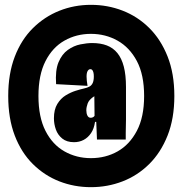

<svg xmlns="http://www.w3.org/2000/svg" viewBox="-20 -673 755 794"><path d="M356 101Q287 101 225.5 77Q164 53 116 5.5Q68 -42 41 -112.5Q14 -183 14 -276Q14 -368 41 -438.5Q68 -509 116 -556.5Q164 -604 225.5 -628.5Q287 -653 356 -653Q425 -653 487 -629Q549 -605 597 -557.5Q645 -510 673 -439.5Q701 -369 701 -276Q701 -183 673 -112.5Q645 -42 597 5.5Q549 53 487 77Q425 101 356 101ZM356 -19Q417 -19 466.5 -47Q516 -75 546 -132Q576 -189 576 -276Q576 -364 546 -420.5Q516 -477 466 -505Q416 -533 356 -533Q296 -533 246.5 -505Q197 -477 168 -420Q139 -363 139 -276Q139 -189 168 -132Q197 -75 246.5 -47Q296 -19 356 -19ZM355 -186Q357 -186 359.5 -186.5Q362 -187 364 -188Q366 -189 368 -190.5Q370 -192 371 -194L370 -285L378 -279Q369 -275 362 -269.5Q355 -264 350 -258Q345 -252 342.5 -245Q340 -238 338.5 -231Q337 -224 337 -217Q337 -204 341.5 -195Q346 -186 355 -186ZM286 -85Q256 -85 237.5 -100Q219 -115 211 -137.5Q203 -160 203 -184Q203 -220 217 -243Q231 -266 251.5 -278.5Q272 -291 292.5 -297.5Q313 -304 327 -307Q341 -310 350 -315Q359 -320 363.5 -330Q368 -340 368 -357Q368 -366 366.5 -372.5Q365 -379 362 -383Q359 -387 354 -387Q347 -387 342.5 -379.5Q338 -372 338 -356.5Q338 -341 342 -318L212 -325Q208 -382 222 -415.5Q236 -449 260.5 -466.5Q285 -484 312.5 -489.5Q340 -495 361 -495Q396 -495 422 -485Q448 -475 465.5 -453.5Q483 -432 492 -397.5Q501 -363 501 -313V-209Q501 -193 501 -178.5Q501 -164 500.5 -150.5Q500 -137 500 -123.5Q500 -110 500 -96H381Q380 -115 379.5 -133Q379 -151 378 -169H373Q369 -141 356.5 -122.5Q344 -104 326 -94.5Q308 -85 286 -85Z"/></svg>

Font: Bricolage Grotesque 96pt ExtraBold Condensed
Style: Regular
Weight: 800
Width: 3
Version: Version 1.001;gftools[0.9.33.dev8+g029e19f]